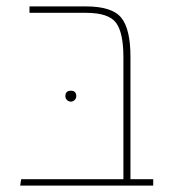

<svg xmlns="http://www.w3.org/2000/svg" viewBox="-20 -579 531 599"><path d="M387 -20H458V0H43L46 -20H365V-400Q365 -477 342 -508Q319 -539 248 -539H72V-559H248Q330 -559 358.5 -523.5Q387 -488 387 -402ZM218 -279Q218 -272 213 -267Q208 -262 201 -262Q194 -262 189 -267Q184 -272 184 -279Q184 -296 201 -296Q218 -296 218 -279Z"/></svg>

Font: FiraGO Thin
Style: Regular
Weight: 100
Designer: bBox Type
Foundry: bBox Type GmbH
Version: Version 1.001;PS 001.001;hotconv 1.0.88;makeotf.lib2.5.64775